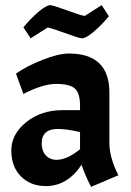

<svg xmlns="http://www.w3.org/2000/svg" viewBox="-20 -723 509 746"><path d="M223 -295H291V-312Q291 -361 271 -379Q251 -397 196 -397Q173 -397 141.5 -387.5Q110 -378 71 -358L42 -437Q85 -467 146.5 -491Q208 -515 248 -515Q405 -515 405 -363V-167Q405 -111 440 -42L334 3Q309 -45 297 -83Q242 0 158 0Q99 0 61.5 -37.5Q24 -75 24 -138.5Q24 -202 82 -248.5Q140 -295 223 -295ZM375 -703 403 -660Q375 -626 344.5 -600Q314 -574 298 -574Q283 -576 231.5 -595Q180 -614 165 -616L99 -574L71 -617Q99 -651 129.5 -677Q160 -703 176 -703Q191 -701 242.5 -682Q294 -663 309 -661ZM200 -102Q240 -102 291 -143V-210Q238 -222 205 -222Q142 -222 142 -166Q142 -137 158 -119.5Q174 -102 200 -102Z"/></svg>

Font: Acme
Style: Regular
Weight: 400
Designer: Juan Pablo del Peral
Foundry: Juan Pablo del Peral
Version: Version 1.002